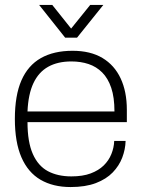

<svg xmlns="http://www.w3.org/2000/svg" viewBox="-20 -743 572 775"><path d="M265 12Q194 12 143.5 -17.5Q93 -47 66.5 -108Q40 -169 40 -263Q40 -358 66.5 -418.5Q93 -479 145 -508.5Q197 -538 273 -538Q345 -538 393.5 -509Q442 -480 467 -426.5Q492 -373 492 -300V-250H91Q91 -170 112.5 -121.5Q134 -73 173.5 -52Q213 -31 268 -31Q314 -31 346 -43Q378 -55 398.5 -75Q419 -95 429.5 -121Q440 -147 441 -174H487Q486 -140 473.5 -107Q461 -74 435 -47Q409 -20 367 -4Q325 12 265 12ZM91 -293H442Q442 -350 429 -388.5Q416 -427 392.5 -450.5Q369 -474 337.5 -484.5Q306 -495 268 -495Q213 -495 174.5 -473.5Q136 -452 115 -407.5Q94 -363 91 -293ZM138 -723H191L282 -609H252L344 -723H397L291 -591H243Z"/></svg>

Font: Archivo SemiBold Thin
Style: Regular
Weight: 250
Version: Version 2.001